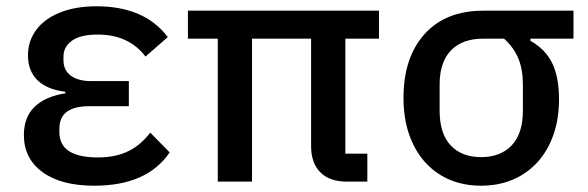

<svg xmlns="http://www.w3.org/2000/svg" viewBox="-20 -578 1871 611"><path d="M520 -93Q448 13 280 13Q174 13 115 -30.5Q56 -74 56 -148Q56 -205 90 -238Q124 -271 188 -281V-286Q130 -293 99.5 -322.5Q69 -352 69 -402Q69 -447 95 -482.5Q121 -518 170.5 -538Q220 -558 287 -558Q440 -558 514 -460L443 -398Q390 -468 291 -468Q236 -468 209 -448.5Q182 -429 182 -398V-386Q182 -355 205 -337.5Q228 -320 270 -320H390V-240H264Q169 -240 169 -169V-157Q169 -77 292 -77Q347 -77 387.5 -96.5Q428 -116 458 -156Z M1079 -89H1149V0H1084Q1029 0 999.5 -29.5Q970 -59 970 -113V-455H782V0H673V-455H578V-544H1186V-455H1079Z M1668 -448Q1715 -422 1737 -377.5Q1759 -333 1759 -262Q1759 -181 1728.5 -118.5Q1698 -56 1641.5 -21.5Q1585 13 1511 13Q1437 13 1381 -21.5Q1325 -56 1294.5 -119.5Q1264 -183 1264 -266Q1264 -395 1331 -469.5Q1398 -544 1518 -544H1805V-455H1668ZM1518 -455Q1451 -455 1415 -417.5Q1379 -380 1379 -309V-226Q1379 -153 1414 -115.5Q1449 -78 1511 -78Q1573 -78 1608.5 -115.5Q1644 -153 1644 -226V-309Q1644 -357 1629.5 -392Q1615 -427 1584 -455Z"/></svg>

Font: IBM Plex Sans JP Medm
Style: Regular
Weight: 500
Designer: Mike Abbink; Paul van der Laan; Pieter van Rosmalen; Wujin Sim; Yejin Wi; Jinhee Kim; Boomi Park; Yona Kim; Kichan Ma
Foundry: Sandoll Inc.
Version: Version 1.002